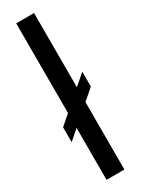

<svg xmlns="http://www.w3.org/2000/svg" viewBox="-210 -809 619 834"><g transform="rotate(-30 99.5 -392.5)"><path d="M0.5 -217.5 193.5 -385V-459.5L0.5 -292ZM50 0H139.5V-785H50Z"/></g></svg>

Font: Anybody Condensed
Style: Regular
Weight: 400
Width: 3
Designer: Tyler Finck
Foundry: Etcetera Type Company
Version: Version 1.113;gftools[0.9.25]